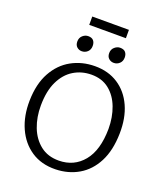

<svg xmlns="http://www.w3.org/2000/svg" viewBox="-186 -1188 1131 1319"><g transform="rotate(20 379.5 -528.5)"><path d="M377 8Q274.5 10 200.5 -39.2Q126.5 -88.5 87.2 -175.8Q48 -263 50 -375Q52.5 -499 98.8 -582.5Q145 -666 221.5 -708.2Q298 -750.5 392 -751Q490 -751.5 562.2 -704.5Q634.5 -657.5 673 -572.2Q711.5 -487 709 -373Q706.5 -249.5 663 -165.2Q619.5 -81 545.2 -37.5Q471 6 377 8ZM379 -56Q489.5 -57 557 -139Q624.5 -221 626 -377Q626 -462.5 599.2 -533.2Q572.5 -604 519.8 -646.2Q467 -688.5 389 -688Q317.5 -687.5 260 -652.2Q202.5 -617 168.5 -546.5Q134.5 -476 134 -370Q133.5 -285 161 -213.5Q188.5 -142 243.2 -98.8Q298 -55.5 379 -56ZM270 -816Q249 -816 234 -829.8Q219 -843.5 219 -869Q219 -896 237.2 -912.5Q255.5 -929 278 -929Q304.5 -929 316.8 -914.5Q329 -900 329 -876Q329 -848.5 311.5 -832.2Q294 -816 270 -816ZM504 -816Q482.5 -816 467.2 -829.8Q452 -843.5 452 -869Q452 -896 470.8 -912.5Q489.5 -929 511 -929Q538 -929 550.5 -914.5Q563 -900 563 -876Q563 -848.5 545.2 -832.2Q527.5 -816 504 -816ZM257 -1004V-1065H525V-1004Z"/></g></svg>

Font: Merriweather Sans Light
Style: Regular
Weight: 300
Designer: Eben Sorkin
Foundry: Eben Sorkin
Version: Version 2.001; ttfautohint (v1.8.3)